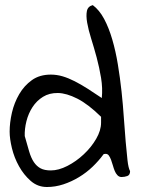

<svg xmlns="http://www.w3.org/2000/svg" viewBox="-20 -749 564 769"><path d="M18.6 -221.7Q18.6 -257.8 27.8 -297.9Q37.1 -337.9 57.1 -372.1Q77.1 -406.2 107.9 -428.2Q138.7 -450.2 183.6 -450.2Q207 -450.2 230.5 -443.4Q253.9 -436.5 278.8 -423.8Q303.7 -411.1 330.6 -394Q357.4 -377 387.7 -356.4Q391.6 -395.5 384.8 -437Q377.9 -478.5 367.2 -518.6Q356.4 -558.6 345.2 -594.2Q334 -629.9 329.1 -658.2Q324.2 -686.5 328.1 -705.1Q332 -723.6 351.6 -728.5Q377.9 -709 397 -673.3Q416 -637.7 429.7 -590.8Q443.4 -543.9 452.1 -490.7Q460.9 -437.5 466.8 -382.8Q472.7 -328.1 476.1 -276.4Q479.5 -224.6 483.4 -181.2Q487.3 -137.7 490.7 -106.9Q494.1 -76.2 501 -63.5Q501 -47.9 489.7 -43.9Q478.5 -40 466.8 -40Q457 -40 450.2 -47.4Q443.4 -54.7 439.5 -64.5Q435.5 -74.2 432.1 -86.4Q428.7 -98.6 424.8 -108.9Q420.9 -119.1 416 -126Q411.1 -132.8 403.3 -132.8Q401.4 -132.8 397.9 -132.3Q394.5 -131.8 394.5 -130.9Q376 -105.5 351.1 -81.5Q326.2 -57.6 296.4 -39.6Q266.6 -21.5 233.9 -10.7Q201.2 0 168 0Q130.9 0 103 -24.4Q75.2 -48.8 56.2 -83Q37.1 -117.2 27.8 -155.3Q18.6 -193.4 18.6 -221.7ZM79.1 -204.1Q88.9 -168.9 96.7 -142.6Q104.5 -116.2 115.7 -99.6Q127 -83 142.6 -74.7Q158.2 -66.4 183.6 -66.4Q214.8 -66.4 250 -84.5Q285.2 -102.5 315.4 -130.9Q345.7 -159.2 365.2 -192.9Q384.8 -226.6 384.8 -257.8Q384.8 -260.7 384.8 -269.5Q384.8 -278.3 384.8 -281.2Q333 -332 289.6 -354Q246.1 -376 211.9 -376.5Q177.7 -377 152.3 -361.3Q127 -345.7 110.4 -320.3Q93.8 -294.9 85.9 -263.7Q78.1 -232.4 79.1 -204.1Z"/></svg>

Font: Indie Flower
Style: Regular
Weight: 400
Designer: Kimberly Geswein
Foundry: Kimberly Geswein
Version: Version 1.001 2010